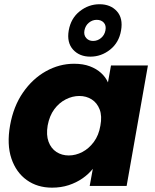

<svg xmlns="http://www.w3.org/2000/svg" viewBox="-20 -861 719 889"><path d="M26.6 -280.1Q42.1 -368.3 86.3 -432.3Q130.4 -496.3 192.5 -531.1Q254.6 -565.8 322.9 -565.8Q365.1 -565.8 395.9 -554.1Q426.8 -542.5 447.9 -523.2Q469 -504 479.9 -479.5L493.9 -557.9H664.9L566.3 0H395.3L409.8 -79.4Q390.4 -54.8 362 -35.1Q333.7 -15.4 298.2 -3.7Q262.6 7.9 220.9 7.9Q153 7.9 103.7 -27.5Q54.4 -62.9 32.7 -127.4Q11.1 -191.9 26.6 -280.1ZM444.8 -279.2Q453.2 -323.4 441.5 -354Q429.7 -384.7 404.7 -400.7Q379.7 -416.6 347.3 -416.6Q315.3 -416.6 284.5 -400.9Q253.6 -385.2 231.3 -355Q209 -324.8 200.7 -280.1Q193.3 -235.9 204.8 -204.8Q216.3 -173.6 241.3 -157.4Q266.2 -141.2 298.2 -141.2Q330.6 -141.2 361.3 -157.2Q391.9 -173.2 414.7 -204.1Q437.5 -235 444.8 -279.2ZM298.2 -719.8Q308.2 -776.6 349.4 -809Q390.6 -841.4 440.9 -841.4Q491.7 -841.4 521.1 -809Q550.5 -776.6 540.5 -719.8Q531 -664 490 -631.3Q449 -598.7 398.2 -598.7Q347.9 -598.7 318.3 -631.3Q288.7 -664 298.2 -719.8ZM468.2 -720.3Q472.6 -742.8 460.7 -756Q448.8 -769.2 427.8 -769.2Q407.9 -769.2 391.7 -756Q375.5 -742.8 371 -720.3Q367 -698.8 379 -685.1Q390.9 -671.4 410.9 -671.4Q431.8 -671.4 448 -685.1Q464.2 -698.8 468.2 -720.3Z"/></svg>

Font: Poppins Variable
Style: Italic
Weight: 100
Italic angle: -10°
Designer: Jonny Pinhorn
Foundry: Indian Type Foundry
Version: Version 6.000